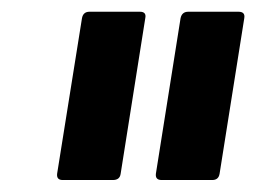

<svg xmlns="http://www.w3.org/2000/svg" viewBox="-20 -703 436 327"><path d="M255.3 -396.4Q244.2 -396.4 245.5 -407.2L287.5 -671.9Q289.8 -683 300.6 -683H386.2Q398 -683 396 -671.9L354 -407.2Q352.3 -396.4 341.5 -396.4ZM86.8 -396.4Q76 -396.4 77.3 -407.2L119.6 -671.9Q121.6 -683 132.4 -683H218.3Q229.8 -683 227.4 -671.9L185.5 -407.2Q184.1 -396.4 172.3 -396.4Z"/></svg>

Font: Sofia Sans Semi Condensed
Style: Italic
Weight: 400
Italic angle: -9°
Designer: Botio Nikoltchev, Ani Petrova
Foundry: lettersoup
Version: Version 4.101